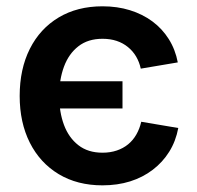

<svg xmlns="http://www.w3.org/2000/svg" viewBox="-20 -568 617 600"><path d="M300.3 11.2Q221.7 11.2 163.3 -23.9Q105 -59.1 73.2 -122.1Q41.5 -185.1 41.5 -268.1Q41.5 -352.1 73.2 -415.3Q105 -478.5 163.3 -513.4Q221.7 -548.3 300.3 -548.3Q346.7 -548.3 386 -536.1Q425.3 -523.9 456.1 -501.2Q486.8 -478.5 507.3 -446Q527.8 -413.6 535.6 -373L419.9 -353.5Q415.5 -374 405.3 -391.4Q395 -408.7 379.6 -421.1Q364.3 -433.6 344.5 -440.2Q324.7 -446.8 300.3 -446.8Q254.9 -446.8 224.9 -423.3Q194.8 -399.9 179.9 -359.6Q165 -319.3 165 -268.6Q165 -217.8 179.9 -177.7Q194.8 -137.7 224.9 -114.3Q254.9 -90.8 300.3 -90.8Q324.7 -90.8 345 -97.7Q365.2 -104.5 380.6 -117.2Q396 -129.9 406.2 -147.9Q416.5 -166 421.4 -187.5L537.1 -168Q529.3 -126.5 508.8 -93.8Q488.3 -61 457.3 -37.4Q426.3 -13.7 386.7 -1.2Q347.2 11.2 300.3 11.2ZM154.8 -229V-314H362.8V-229Z"/></svg>

Font: Inter 17pt SemiBold
Style: Regular
Weight: 600
Version: Version 4.001;git-66647c0bb